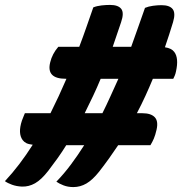

<svg xmlns="http://www.w3.org/2000/svg" viewBox="-77 -740 740 780"><path d="M24 -280H128Q145 -314 161.5 -349.5Q178 -385 193 -420H190Q110 -420 127 -487Q135 -521 160 -550H245Q261 -592 275 -632.5Q289 -673 302 -710Q317 -716 335.5 -718Q354 -720 370 -720Q403 -720 415.5 -704Q428 -688 415 -650Q407 -627 398.5 -601.5Q390 -576 381 -550H456Q471 -592 485 -631.5Q499 -671 512 -708Q526 -714 544.5 -716.5Q563 -719 579 -719Q612 -719 624.5 -703Q637 -687 626 -650Q619 -626 610.5 -600.5Q602 -575 593 -548Q620 -544 631 -529Q650 -504 638 -450Q636 -440 633 -433Q630 -426 627 -420H544Q530 -386 514 -351Q498 -316 479 -280H502Q536 -280 551.5 -264Q567 -248 559 -213Q554 -191 548 -177Q542 -163 534 -150H403Q385 -123 366 -96.5Q347 -70 326 -43Q299 -9 274 5.5Q249 20 221 20Q199 20 181 13Q163 6 152 -2Q183 -34 211 -71.5Q239 -109 265 -150H192Q176 -124 157.5 -98Q139 -72 119 -46Q91 -10 65.5 4.5Q40 19 12 18Q-10 17 -28 10.5Q-46 4 -57 -4Q-27 -36 1.5 -73.5Q30 -111 56 -152Q39 -154 30 -158.5Q21 -163 15 -171Q-5 -198 12 -250Q16 -261 19.5 -269Q23 -277 24 -280ZM267 -280H339Q356 -314 372 -349.5Q388 -385 404 -420H332Q318 -386 301.5 -351Q285 -316 267 -280Z"/></svg>

Font: Recursive Sn Csl St XBd
Style: Italic
Weight: 800
Italic angle: -15°
Version: Version 1.079;hotconv 1.0.112;makeotfexe 2.5.65598; ttfautoh